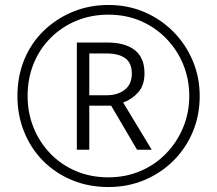

<svg xmlns="http://www.w3.org/2000/svg" viewBox="-20 -743 872 772"><path d="M416 9Q336 9 269 -19Q202 -47 153 -96.5Q104 -146 77 -213Q50 -280 50 -357Q50 -436 77.5 -503Q105 -570 155.5 -619Q206 -668 272.5 -695.5Q339 -723 416 -723Q494 -723 560.5 -694.5Q627 -666 677 -615.5Q727 -565 755 -498.5Q783 -432 783 -357Q783 -279 755 -212.5Q727 -146 677 -96.5Q627 -47 560.5 -19Q494 9 416 9ZM416 -30Q485 -30 544 -55Q603 -80 647 -125Q691 -170 716 -229.5Q741 -289 741 -357Q741 -424 717 -483Q693 -542 649 -587.5Q605 -633 546 -658.5Q487 -684 416 -684Q346 -684 287 -659.5Q228 -635 183.5 -590.5Q139 -546 115 -486.5Q91 -427 91 -357Q91 -290 114.5 -231Q138 -172 181.5 -126.5Q225 -81 284.5 -55.5Q344 -30 416 -30ZM289 -141V-572H412Q483 -572 522 -541.5Q561 -511 561 -448Q561 -400 535.5 -371.5Q510 -343 475 -331L590 -141H531L427 -318H339V-141ZM409 -360Q453 -360 481.5 -382Q510 -404 510 -447Q510 -490 483.5 -509Q457 -528 409 -528H339V-360Z"/></svg>

Font: RS Noto Sans Light
Style: Regular
Weight: 300
Designer: Monotype Design Team
Foundry: Monotype Imaging Inc.
Version: Version 3.10